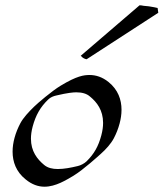

<svg xmlns="http://www.w3.org/2000/svg" viewBox="-20 -706 618 726"><path d="M307.5 -481.9 578.5 -657.7 576 -675.8C569.9 -677.2 556.8 -680.2 542.8 -682.1L522.8 -684.1C517.2 -685.5 511.6 -686 507.7 -686L285.3 -495.1C293.7 -485.4 301.7 -482.9 307.5 -481.9ZM194.1 -345.2C235.8 -355 256.3 -356.9 268.5 -356.9C289.1 -356.9 307.4 -352.5 320.4 -340.8C346.6 -319.4 369.8 -289 369.8 -241.4C369.8 -227.2 367.7 -211.4 363 -193.8C352 -152.8 336.2 -124.5 307.6 -96.2C299 -87.9 285.3 -80.6 273.9 -78.1C247.8 -71.8 222.1 -66.9 198.6 -66.9C178.6 -66.9 160.6 -70.8 146.7 -82.5C120.7 -104.1 97 -134.1 97 -181.6C97 -195.3 99 -210.6 103.5 -227.5C114.9 -270 132.5 -301.3 162.1 -329.6C170.2 -337.9 182.2 -342.8 194.1 -345.2ZM360.9 -124C380.8 -141.6 399.6 -162.6 410.4 -183.1C419.4 -200.2 427 -219.2 432.2 -238.8C436.8 -255.8 439.5 -273.5 439.5 -291C439.5 -329.2 426.4 -366.9 390.3 -396C366.6 -415 342.2 -422.4 318.8 -422.4C296.8 -422.4 270.5 -418.9 209.9 -382.3C175.6 -361.8 120.9 -314.5 109 -302.7C87.9 -282.2 68 -260.7 57.1 -240.2C48.1 -223.1 40.2 -204.6 34.9 -184.6C30.3 -167.7 27.6 -150.1 27.6 -132.6C27.6 -94.4 40.7 -56.6 76.8 -27.8C100.4 -8.3 124.6 0 148 0C191 0 231.1 -25.9 257.1 -41C296.9 -65.4 352.6 -116.7 360.9 -124Z"/></svg>

Font: Pierce
Style: Oblique
Weight: 400
Italic angle: -15°
Version: Version 0.2.0